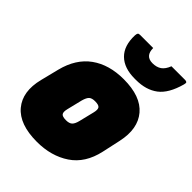

<svg xmlns="http://www.w3.org/2000/svg" viewBox="-233 -930 1071 1071"><g transform="rotate(45 303.0 -394.5)"><path d="M346 -570Q481 -570 540 -500Q599 -430 573 -311L549 -201Q524 -88 443.5 -34Q363 20 250 20Q112 20 52.5 -51Q-7 -122 23 -241L50 -349Q78 -460 154.5 -515Q231 -570 346 -570ZM320 -370Q295 -370 283.5 -359.5Q272 -349 264 -320L242 -230Q235 -202 243 -191Q251 -180 280 -180Q305 -180 317 -191Q329 -202 336 -230L358 -320Q365 -348 357 -359Q349 -370 320 -370ZM396 -746Q428 -746 449 -760.5Q470 -775 483 -809H591Q600 -809 604 -805Q608 -801 604 -787Q578 -692 527 -653.5Q476 -615 397 -615H387Q303 -615 258.5 -659Q214 -703 217 -787Q218 -800 221.5 -804.5Q225 -809 236 -809H339Q339 -746 396 -746Z"/></g></svg>

Font: Recursive Sn Lnr St XBk
Style: Italic
Weight: 1000
Italic angle: -15°
Version: Version 1.079;hotconv 1.0.112;makeotfexe 2.5.65598; ttfautoh